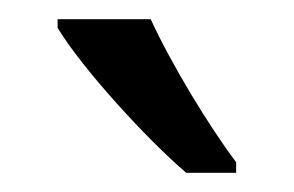

<svg xmlns="http://www.w3.org/2000/svg" viewBox="-20 -786 306 200"><path d="M137 -766H40V-757C66 -714 134 -640 174 -606H226V-617C198 -654 158 -720 137 -766Z"/></svg>

Font: Noto Sans Telugu ExtraCondensed
Style: Regular
Weight: 400
Width: 2
Designer: Jelle Bosma - Monotype Design Team
Foundry: Monotype Imaging Inc.
Version: Version 2.005